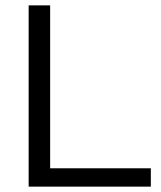

<svg xmlns="http://www.w3.org/2000/svg" viewBox="-20 -695 598 715"><path d="M86.7 0V-675H166.7V-68.3H541.7V0Z"/></svg>

Font: Funnel Display Light Light
Style: Regular
Weight: 300
Version: Version 1.000